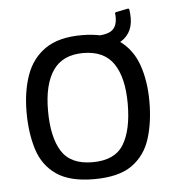

<svg xmlns="http://www.w3.org/2000/svg" viewBox="-45 -595 583 643"><g transform="rotate(-5 246.5 -273.5)"><path d="M246 6Q165 6 120 -25Q75 -56 57.5 -111Q40 -166 40 -237Q40 -307 59.5 -361.5Q79 -416 124 -447Q169 -478 246 -478Q324 -478 369 -447Q414 -416 433.5 -361.5Q453 -307 453 -237Q453 -167 435.5 -112Q418 -57 373.5 -25.5Q329 6 246 6ZM246 -51Q321 -51 350.5 -99.5Q380 -148 380 -236Q380 -324 348 -371Q316 -418 246 -418Q177 -418 144.5 -371Q112 -324 112 -236Q112 -147 142 -99Q172 -51 246 -51ZM408 -553Q411 -554 413 -549Q414 -542 414.5 -535Q415 -528 415 -521Q415 -492 402 -471.5Q389 -451 365 -440Q341 -429 306 -427Q302 -427 302 -431V-468Q302 -472 306 -472Q337 -474 350.5 -486.5Q364 -499 365 -523Q365 -527 365 -531.5Q365 -536 364 -540Q364 -544 368 -545Z"/></g></svg>

Font: Glory
Style: Regular
Weight: 400
Designer: Robert Leuschke
Foundry: Robert Leuschke
Version: Version 1.011